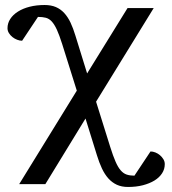

<svg xmlns="http://www.w3.org/2000/svg" viewBox="-20 -514 685 763"><path d="M634.8 138.2Q634.8 158.2 624 174.8Q613.3 191.4 593.8 203.4Q574.2 215.3 547.6 222.2Q521 229 488.8 229Q463.4 229 444.3 220.2Q425.3 211.4 410.6 195.1Q396 178.7 385 155.3Q374 131.8 365.2 103L319.8 -43L160.2 217.8H56.2L285.2 -153.8L227.1 -338.9Q215.8 -374.5 206.1 -395.8Q196.3 -417 185.8 -428.5Q175.3 -439.9 162.1 -443.4Q148.9 -446.8 130.9 -446.8L67.9 -352.1Q58.6 -352.1 48.3 -356Q38.1 -359.9 29.5 -366.7Q21 -373.5 15.4 -382.6Q9.8 -391.6 9.8 -401.9Q9.8 -421.9 20.8 -438.7Q31.7 -455.6 51.5 -468Q71.3 -480.5 98.1 -487.3Q125 -494.1 157.2 -494.1Q182.6 -494.1 201.7 -486.1Q220.7 -478 235.1 -462.4Q249.5 -446.8 260.3 -424.1Q271 -401.4 279.8 -372.1L326.2 -222.2L486.8 -481.9H590.8L361.8 -109.9L418 69.8Q429.2 105.5 439 127.9Q448.7 150.4 459.5 162.8Q470.2 175.3 483.4 179.7Q496.6 184.1 514.2 184.1L578.1 87.9Q587.4 87.9 597.4 91.8Q607.4 95.7 615.7 102.8Q624 109.9 629.4 118.9Q634.8 127.9 634.8 138.2Z"/></svg>

Font: BabelStone Roman
Style: Regular
Weight: 400
Designer: Walt Agee, Victor Gaultney, Peter Martin, Debbi Hosken, Becca Hirsbrunner (SIL); Andrew West (BabelStone)
Foundry: BabelStone
Version: Version 16.000